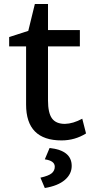

<svg xmlns="http://www.w3.org/2000/svg" viewBox="-20 -694 482 964"><path d="M412 -24Q356 11 289 11Q111 11 111 -169V-461H26V-508L122 -539L155 -674H221V-543H381V-461H221V-190Q221 -127 241 -99.5Q261 -72 306 -72Q347 -73 393 -98ZM229 49Q340 61 340 139Q340 180 305.5 209.5Q271 239 205 250L183 198Q224 189 239.5 176Q255 163 255 143Q255 113 205 106Z"/></svg>

Font: Martel Sans DemiBold
Style: Regular
Weight: 600
Designer: Dan Reynolds and Mathieu Réguer
Foundry: Dan Reynolds and Mathieu Réguer
Version: Version 1.001;PS 001.001;hotconv 1.0.70;makeotf.lib2.5.58329